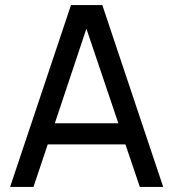

<svg xmlns="http://www.w3.org/2000/svg" viewBox="-20 -740 686 760"><path d="M20 0 261 -720H385L626 0H533.5L476.5 -168.5H169L112.5 0ZM197 -252H448.5L322 -626.5Z"/></svg>

Font: Cns Manrope Med
Style: Regular
Weight: 500
Designer: Mikhail Sharanda
Foundry: Mikhail Sharanda
Version: Version 4.504